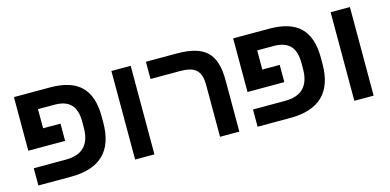

<svg xmlns="http://www.w3.org/2000/svg" viewBox="-61 -938 2576 1269"><g transform="rotate(-15 1227.0 -303.0)"><path d="M464 -333V-292C464 -176 408 -118 295 -118H75V0H298C498 0 597 -97 597 -291V-331C597 -519 508 -606 317 -606H70V-239H322V-357H203V-488H316C418 -488 464 -437 464 -333Z M737 0H869V-606H737Z M1450 0V-351C1450 -534 1376 -606 1184 -606H973V-488H1176C1278 -488 1318 -453 1318 -352V0Z M1964 -333V-292C1964 -176 1908 -118 1795 -118H1575V0H1798C1998 0 2097 -97 2097 -291V-331C2097 -519 2008 -606 1817 -606H1570V-239H1822V-357H1703V-488H1816C1918 -488 1964 -437 1964 -333Z M2237 0H2369V-606H2237Z"/></g></svg>

Font: Noto Sans Hebrew Droid
Style: Bold
Weight: 700
Designer: Monotype Design Team
Foundry: Monotype Imaging Inc.
Version: Version 1.100